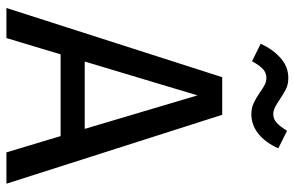

<svg xmlns="http://www.w3.org/2000/svg" viewBox="-184 -756 940 613"><g transform="rotate(90 286.5 -450.0)"><path d="M415 -173H154L102 0H6L227 -689H347L567 0H467ZM392 -250 285 -610 177 -250ZM276 -809Q261 -820 250.5 -825Q240 -830 229 -830Q213 -830 201 -819Q189 -808 176 -784L120 -812Q139 -852 166.5 -876Q194 -900 229 -900Q250 -900 265 -892.5Q280 -885 299 -872Q302 -870 311.5 -864Q321 -858 329 -855Q337 -852 345 -852Q360 -852 372 -862.5Q384 -873 398 -896L454 -868Q435 -826 407 -804Q379 -782 345 -782Q326 -782 310.5 -789Q295 -796 276 -809Z"/></g></svg>

Font: Statis Sans
Style: Regular
Weight: 400
Designer: bBox Type GmbH
Foundry: bBox Type GmbH
Version: Version 1.000